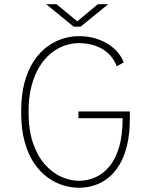

<svg xmlns="http://www.w3.org/2000/svg" viewBox="-20 -877 690 908"><path d="M353 11Q318 11 280 -0.2Q242 -11.5 206.5 -36.8Q171 -62 142.2 -103.8Q113.5 -145.5 96.8 -205.8Q80 -266 80 -348Q80 -428 96.2 -487.8Q112.5 -547.5 140.5 -589.2Q168.5 -631 203.8 -656.8Q239 -682.5 277.2 -694.2Q315.5 -706 352 -706Q396 -706 431.8 -695.2Q467.5 -684.5 494.5 -666.5Q521.5 -648.5 539.2 -626.5Q557 -604.5 565 -582L532 -563Q525 -584.5 510.2 -604.2Q495.5 -624 473 -639.5Q450.5 -655 420.2 -664Q390 -673 352 -673Q318.5 -673 284.5 -661Q250.5 -649 220.2 -624.2Q190 -599.5 166.2 -561Q142.5 -522.5 128.8 -469.5Q115 -416.5 115 -348Q115 -260.5 136.8 -198.5Q158.5 -136.5 194 -97.5Q229.5 -58.5 271.2 -40.2Q313 -22 353 -22Q392.5 -22 429.5 -37.8Q466.5 -53.5 496 -88.2Q525.5 -123 542.8 -179.8Q560 -236.5 560 -318H351V-350H594V-318Q594 -243.5 580.5 -188.2Q567 -133 543.2 -95Q519.5 -57 488.8 -33.5Q458 -10 423.2 0.5Q388.5 11 353 11ZM198.5 -857H247.5L345.5 -776L442.5 -857H491.5L361.5 -751H328.5Z"/></svg>

Font: Trispace Thin Thin
Style: Regular
Weight: 250
Version: Version 1.210